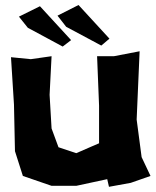

<svg xmlns="http://www.w3.org/2000/svg" viewBox="-20 -718 614 758"><path d="M207 -656.2 241.2 -612.3 379.9 -538.1 412.1 -565.4 290 -698.2ZM54.7 -652.3 89.8 -608.4 227.5 -534.2 260.7 -559.6 137.7 -693.4ZM363.3 -496.1 371.1 -300.8V-152.3L343.8 -140.6L281.2 -113.3L210.9 -136.7L183.6 -210.9L175.8 -343.8L183.6 -496.1L101.6 -484.4L23.4 -492.2L35.2 -304.7L39.1 -121.1L70.3 -23.4L183.6 15.6H281.2L403.3 -10.7L410.2 19.5L496.1 3.9L574.2 -23.4L539.1 -97.7L519.5 -246.1L531.2 -515.6L429.7 -496.1Z"/></svg>

Font: MaokenAssortedSans-TC
Style: Regular
Weight: 500
Version: Version 0.83